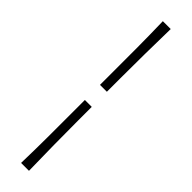

<svg xmlns="http://www.w3.org/2000/svg" viewBox="-331 -786 925 925"><g transform="rotate(45 131.0 -324.0)"><path d="M107.4 -375.5V-468.8Q107.4 -551.8 107.2 -633.5Q106.9 -715.3 104.5 -806.6H158.2Q156.2 -715.3 155.3 -633.5Q154.3 -551.8 154.3 -468.8V-375.5ZM104.5 159.2Q106.9 67.9 107.2 -13.9Q107.4 -95.7 107.4 -178.7V-272.5H154.3V-178.7Q154.3 -95.7 155.3 -13.9Q156.2 67.9 158.2 159.2Z"/></g></svg>

Font: Pinar-DS2-FD Light
Style: Regular
Weight: 300
Designer: Amin Abedi
Version: Version 2.000